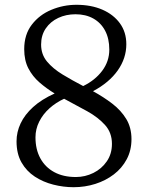

<svg xmlns="http://www.w3.org/2000/svg" viewBox="-20 -772 618 801"><path d="M287 9Q244.5 9 202.2 -1.8Q160 -12.5 125.2 -35.2Q90.5 -58 69.8 -94.2Q49 -130.5 49 -182.5Q49 -221 66 -257.2Q83 -293.5 118.2 -325.5Q153.5 -357.5 208 -382Q173.5 -403 144.8 -428Q116 -453 98.5 -486.5Q81 -520 81 -567Q81 -628 112.8 -669.2Q144.5 -710.5 194.5 -731.2Q244.5 -752 299 -752Q360 -752 406.8 -731.8Q453.5 -711.5 480.2 -674.8Q507 -638 507 -587.5Q507 -529 471.2 -478.2Q435.5 -427.5 368 -391.5Q412 -367.5 448.5 -339.5Q485 -311.5 506.8 -275.5Q528.5 -239.5 528.5 -191.5Q528.5 -145 508.8 -107.8Q489 -70.5 455 -44.5Q421 -18.5 377.8 -4.8Q334.5 9 287 9ZM296.5 -33.5Q335 -33.5 369.5 -50.5Q404 -67.5 425.5 -98.8Q447 -130 447 -172Q447 -218.5 418.2 -250.5Q389.5 -282.5 344 -307.8Q298.5 -333 247.5 -360Q213.5 -344.5 186.2 -320Q159 -295.5 143.5 -264.5Q128 -233.5 128 -199Q128 -148.5 148.5 -111.2Q169 -74 206.5 -53.8Q244 -33.5 296.5 -33.5ZM327 -413Q376.5 -437 406.2 -476.5Q436 -516 436 -565Q436 -611 418.5 -644Q401 -677 369.2 -694.8Q337.5 -712.5 295 -712.5Q255.5 -712.5 223 -697.2Q190.5 -682 171 -653.5Q151.5 -625 151.5 -586Q151.5 -545 176.2 -515.2Q201 -485.5 241 -461.2Q281 -437 327 -413Z"/></svg>

Font: Merriweather 28pt Light
Style: Regular
Weight: 300
Version: Version 2.100